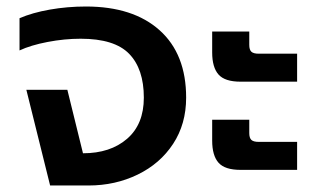

<svg xmlns="http://www.w3.org/2000/svg" viewBox="-20 -570 973 590"><path d="M61 -294H187L235 -99Q319 -99 370.5 -143.5Q422 -188 422 -270Q422 -358 377 -404.5Q332 -451 228 -451Q178 -451 126 -441Q74 -431 40 -415V-514Q79 -531 133 -540.5Q187 -550 244 -550Q389 -550 470.5 -477Q552 -404 552 -270Q552 -189 512 -128Q472 -67 403 -33.5Q334 0 252 0H134Z M632 -409V-473H746V-432Q746 -417 752.5 -411Q759 -405 775 -405H893V-319H719Q671 -319 651.5 -341Q632 -363 632 -409ZM632 -138V-202H746V-161Q746 -146 752.5 -140Q759 -134 775 -134H893V-48H719Q671 -48 651.5 -70Q632 -92 632 -138Z"/></svg>

Font: Prompt Medium
Style: Regular
Weight: 500
Designer: Katatrad Team
Foundry: CadsonDemak
Version: Version 1.001